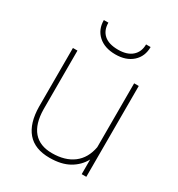

<svg xmlns="http://www.w3.org/2000/svg" viewBox="-175 -843 897 967"><g transform="rotate(30 273.5 -359.0)"><path d="M438 0V-85.4Q414.6 -41.5 369.6 -15.9Q324.7 9.8 255.9 9.8Q169.4 9.8 126.2 -40.8Q83 -91.3 82 -188V-528.3H108.4V-187Q109.4 -103 146.5 -59.8Q183.6 -16.6 254.9 -16.6Q330.6 -16.6 377.9 -52.2Q425.3 -87.9 438 -156.7V-528.3H464.8V0ZM418.5 -728Q418.5 -673.3 381.6 -640.1Q344.7 -606.9 282.7 -606.9Q220.2 -606.9 183.3 -640.1Q146.5 -673.3 146.5 -728H172.9Q172.9 -683.6 200.7 -658.9Q228.5 -634.3 282.7 -634.3Q335 -634.3 363.5 -659.4Q392.1 -684.6 392.1 -728Z"/></g></svg>

Font: Roboto Thin
Style: Regular
Weight: 250
Designer: Google
Version: Version 2.134; 2016